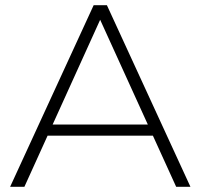

<svg xmlns="http://www.w3.org/2000/svg" viewBox="-20 -720 773 740"><path d="M19 0 341 -700H392L714 0H659L355 -668H377L74 0ZM137 -197 154 -240H573L590 -197Z"/></svg>

Font: MOST Montserrat Light
Style: Regular
Weight: 300
Designer: Julieta Ulanovsky
Foundry: Julieta Ulanovsky
Version: Version 8.000;March 11, 2024;FontCreator 15.0.0.2926 64-bit